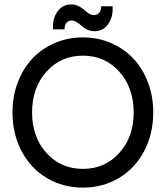

<svg xmlns="http://www.w3.org/2000/svg" viewBox="-20 -830 744 862"><path d="M36.1 -325.2Q36.1 -397.5 59.8 -460Q83.5 -522.5 125.2 -566.9Q167 -611.3 225.6 -636.7Q284.2 -662.1 352.1 -662.1Q419.9 -662.1 478.5 -636.7Q537.1 -611.3 578.9 -566.9Q620.6 -522.5 644.3 -460Q668 -397.5 668 -325.2Q668 -229 627.4 -151.9Q586.9 -74.7 514.6 -31.2Q442.4 12.2 352.1 12.2Q261.7 12.2 189.5 -31.2Q117.2 -74.7 76.7 -151.9Q36.1 -229 36.1 -325.2ZM580.1 -325.2Q580.1 -436 515.6 -508.1Q451.2 -580.1 352.1 -580.1Q252.9 -580.1 188.5 -508.1Q124 -436 124 -325.2Q124 -214.8 188.5 -143.3Q252.9 -71.8 352.1 -71.8Q451.2 -71.8 515.6 -143.3Q580.1 -214.8 580.1 -325.2ZM403.8 -689.9Q386.2 -689.9 370.8 -697.5Q355.5 -705.1 346.2 -713.9Q336.9 -722.7 325 -730.2Q313 -737.8 301.8 -737.8Q287.6 -737.8 278.8 -727.8Q270 -717.8 270 -702.1V-698.2H217.8V-710Q217.8 -751.5 240 -780.8Q262.2 -810.1 299.8 -810.1Q317.4 -810.1 332.8 -802.5Q348.1 -794.9 357.4 -786.1Q366.7 -777.3 378.7 -769.8Q390.6 -762.2 401.9 -762.2Q416 -762.2 425 -772.2Q434.1 -782.2 434.1 -797.9V-801.8H485.8V-790Q485.8 -748.5 463.6 -719.2Q441.4 -689.9 403.8 -689.9Z"/></svg>

Font: Apfel Grotezk
Style: Regular
Weight: 400
Designer: Luigi Gorlero
Foundry: © 2023, Luigi Gorlero & Collletttivo
Version: Version 2.000;Glyphs 3.2 (3217)